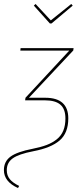

<svg xmlns="http://www.w3.org/2000/svg" viewBox="-35 -763 417 977"><path d="M327.6 -742.7 335 -734.4 227.1 -643.6H218.8L137.2 -734.4L146 -742.7L223.6 -659.2ZM56.6 193.8Q-15.1 161.6 -15.1 102.5Q-15.1 58.6 18.6 33.9Q52.2 9.3 132.8 -6.3Q174.3 -14.6 203.1 -25.6Q231.9 -36.6 254.2 -54.4Q276.4 -72.3 287.1 -98.4Q297.9 -124.5 297.9 -160.2Q297.9 -208 272.5 -230.2Q247.1 -252.4 194.3 -252.4H92.8L94.7 -265.6L317.4 -505.4H68.4L69.8 -518.1H339.4L337.9 -506.3L112.3 -265.6H195.3Q312.5 -265.6 312.5 -160.6Q312.5 -86.4 268.8 -48.6Q225.1 -10.7 135.7 6.3Q59.6 21 29.5 43Q-0.5 64.9 -0.5 103Q-0.5 129.9 14.9 148.7Q30.3 167.5 62.5 183.1Z"/></svg>

Font: Fira Sans Compressed Hair
Style: Italic
Weight: 100
Width: 3
Italic angle: -8°
Designer: Carrois Corporate & Edenspiekermann AG
Foundry: Carrois Corporate GbR & Edenspiekermann AG
Version: Version 4.203;PS 004.203;hotconv 1.0.88;makeotf.lib2.5.64775